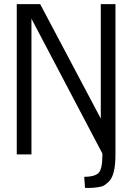

<svg xmlns="http://www.w3.org/2000/svg" viewBox="-20 -760 651 945"><path d="M62.5 0V-739.7H177.7L476.1 -176.3V-739.7H548.3V0Q548.3 103.5 515.1 134.3Q502.4 146 493.2 152.1Q483.9 158.2 464.8 161.1Q439.9 165 419.9 165H398.4L394.5 110.4Q441.9 110.4 462.9 93.3Q483.9 76.2 483.9 4.9V-4.4L134.8 -668V0Z"/></svg>

Font: News Cycle
Style: Regular
Weight: 500
Version: Version 0.5.2